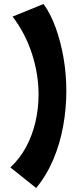

<svg xmlns="http://www.w3.org/2000/svg" viewBox="-20 -798 392 961"><path d="M198 -778Q234 -728 259 -658.5Q284 -589 298 -508.5Q312 -428 312 -342Q312 -254 296 -166Q280 -78 246.5 1Q213 80 161 143L32 40Q80 -5 111 -63Q142 -121 157.5 -188Q173 -255 173 -325Q173 -427 140 -529Q107 -631 43 -715Z"/></svg>

Font: Marhey Light SemiBold
Style: Regular
Weight: 600
Version: Version 1.000